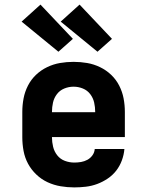

<svg xmlns="http://www.w3.org/2000/svg" viewBox="-20 -807 640 835"><path d="M303 8Q273 8 243.5 3Q214 -2 187 -14.5Q160 -27 138 -48Q116 -69 102 -95Q88 -121 82.5 -150.5Q77 -180 77 -210V-320Q77 -350 82.5 -379Q88 -408 101.5 -434.5Q115 -461 136.5 -481.5Q158 -502 185 -515Q212 -528 241 -533Q270 -538 300 -538Q330 -538 359 -533Q388 -528 415 -515Q442 -502 463.5 -481.5Q485 -461 498.5 -434.5Q512 -408 517.5 -379Q523 -350 523 -320V-211H206V-210Q206 -189 211 -168.5Q216 -148 229 -131.5Q242 -115 262 -107.5Q282 -100 303 -100Q318 -100 332.5 -102.5Q347 -105 360 -112Q373 -119 382 -131.5Q391 -144 392 -159H521Q519 -134 510 -109.5Q501 -85 485.5 -65Q470 -45 448.5 -30.5Q427 -16 403 -7Q379 2 353.5 5Q328 8 303 8ZM206 -319H394V-320Q394 -341 389.5 -361Q385 -381 372.5 -397.5Q360 -414 340.5 -422Q321 -430 300 -430Q279 -430 259.5 -422Q240 -414 227.5 -397.5Q215 -381 210.5 -361Q206 -341 206 -320ZM404 -582 244 -713 326 -787 467 -638ZM234 -582 74 -713 156 -787 297 -638Z"/></svg>

Font: Iosevka Curly Slab XBdEx
Style: Regular
Weight: 800
Width: 7
Monospace: yes
Designer: Belleve Invis
Foundry: Belleve Invis
Version: Version 11.0.0; ttfautohint (v1.8.3)